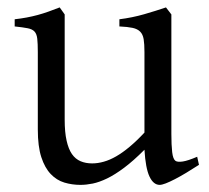

<svg xmlns="http://www.w3.org/2000/svg" viewBox="-20 -489 570 523"><path d="M522 -40Q503.9 -28.3 487.3 -18.3Q470.7 -8.3 456.5 -1Q442.4 6.3 431.6 10.5Q420.9 14.6 415 14.6Q397.9 14.6 387.2 -8.1Q376.5 -30.8 373.5 -81.1Q343.3 -50.8 318.1 -32Q293 -13.2 271.7 -2.9Q250.5 7.3 232.7 11Q214.8 14.6 199.2 14.6Q176.3 14.6 155.3 8.3Q134.3 2 118.2 -14.9Q102.1 -31.7 92.5 -61Q83 -90.3 83 -136.2V-347.2Q83 -370.6 81.5 -383.5Q80.1 -396.5 74 -403.1Q67.9 -409.7 55.2 -412.1Q42.5 -414.6 20 -417V-436.5Q37.6 -438.5 53 -441.4Q68.4 -444.3 82.8 -448.2Q97.2 -452.1 111.8 -457.3Q126.5 -462.4 142.6 -468.8L156.2 -449.7V-163.1Q156.2 -128.9 161.4 -106Q166.5 -83 176 -69.3Q185.5 -55.7 199.5 -49.8Q213.4 -43.9 231 -43.9Q246.6 -43.9 262.9 -48.6Q279.3 -53.2 296.6 -63.2Q314 -73.2 333 -89.1Q352.1 -105 373.5 -127.9V-347.2Q373.5 -369.1 371.3 -382.3Q369.1 -395.5 361.8 -402.8Q354.5 -410.2 341.1 -413.1Q327.6 -416 305.2 -417V-436.5Q340.3 -440.9 372.6 -450.2Q404.8 -459.5 432.1 -468.8L446.8 -449.7V-124Q446.8 -93.8 449 -74.7Q451.2 -55.7 458 -50.8Q463.9 -46.9 478 -49.1Q492.2 -51.3 517.1 -62Z"/></svg>

Font: Gentium Plus Eur
Style: Regular
Weight: 400
Designer: J. Victor Gaultney, Annie Olsen, Iska Routamaa, Becca Hirsbrunner
Foundry: SIL International
Version: Version 5.000